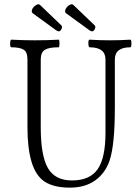

<svg xmlns="http://www.w3.org/2000/svg" viewBox="-20 -848 629 881"><path d="M248 -704Q247 -704 239 -708L129 -788Q123 -795 128 -806Q133 -817 145 -824.5Q157 -832 164 -825L262 -731Q267 -725 262 -714.5Q257 -704 248 -704ZM401 -704Q400 -704 392 -708L282 -788Q276 -795 281 -806Q286 -817 298 -824.5Q310 -832 317 -825L415 -731Q420 -725 415 -714.5Q410 -704 401 -704ZM301 13Q227 13 185 -14.5Q143 -42 124 -108Q106 -170 106 -264V-575Q106 -609 88.5 -620Q71 -631 32 -631Q26 -631 26.5 -648.5Q27 -666 32 -666Q86 -663 140 -663Q195 -663 249 -666Q253 -666 253 -648.5Q253 -631 249 -631Q205 -631 186 -619.5Q167 -608 167 -575V-264Q167 -133 200 -76.5Q233 -20 310 -20Q392 -20 428 -71.5Q464 -123 464 -239V-575Q464 -631 391 -631Q386 -631 385.5 -648.5Q385 -666 391 -666Q438 -663 484 -663Q532 -663 578 -666Q583 -666 583 -648.5Q583 -631 578 -631Q507 -631 507 -575V-356Q507 -183 483 -112Q463 -53 416.5 -20Q370 13 301 13Z"/></svg>

Font: Junicode Cond Light
Style: Regular
Weight: 300
Width: 3
Designer: Peter S. Baker
Version: Version 2.201